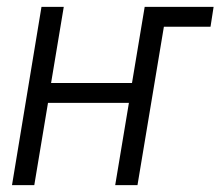

<svg xmlns="http://www.w3.org/2000/svg" viewBox="-20 -540 643 560"><path d="M15 0 101 -520H166L129 -298H365L402 -520H603L594 -462H458L381 0H316L356 -240H120L80 0Z"/></svg>

Font: Iosevka SS04 Lt Ex Obl
Style: Regular
Weight: 300
Width: 7
Italic angle: -9°
Monospace: yes
Designer: Belleve Invis
Foundry: Belleve Invis
Version: Version 19.0.0; ttfautohint (v1.8.4)